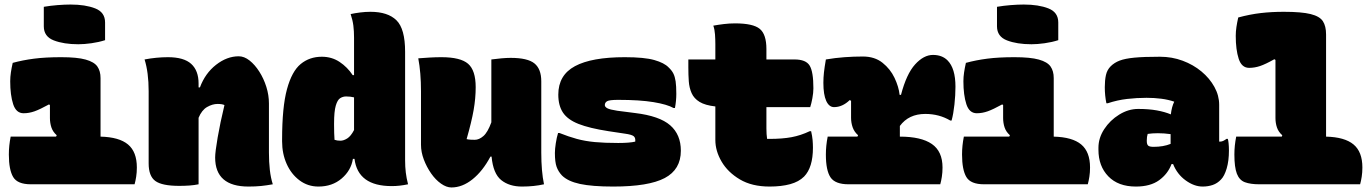

<svg xmlns="http://www.w3.org/2000/svg" viewBox="-20 -812 6040 846"><path d="M27 -210H227L230 -216Q213 -231 206.5 -250.5Q200 -270 200 -292V-349L196 -352Q156 -330 132 -321.5Q108 -313 84 -313Q51 -313 38 -353Q25 -393 25 -454Q25 -473 28 -493Q31 -513 36 -535Q80 -547 130 -553.5Q180 -560 250 -560Q320 -560 357.5 -549.5Q395 -539 409 -519Q423 -499 423 -468V-210Q505 -208 544 -175.5Q583 -143 583 -74Q583 -52 580 -33Q577 -14 573 0H116Q57 0 38 -32Q19 -64 19 -131Q19 -151 21 -170.5Q23 -190 27 -210ZM173 -782Q202 -787 233.5 -789.5Q265 -792 291 -792Q356 -792 399.5 -775Q443 -758 443 -713V-635Q415 -626 383 -621.5Q351 -617 325 -617Q261 -617 217 -634Q173 -651 173 -696Z M855 0Q836 4 814.5 5.5Q793 7 770 7Q694 7 664.5 -14.5Q635 -36 635 -92V-410Q635 -493 617 -550Q643 -555 669 -557.5Q695 -560 720 -560Q790 -560 822.5 -530.5Q855 -501 855 -444V-427H861Q884 -489 932 -526.5Q980 -564 1032 -564Q1056 -564 1079.5 -545.5Q1103 -527 1122.5 -496.5Q1142 -466 1153.5 -429.5Q1165 -393 1165 -356V-140Q1165 -98 1169 -63Q1173 -28 1182 0Q1155 5 1130.5 7.5Q1106 10 1075 10Q928 10 928 -118Q928 -142 939 -206Q950 -270 969 -349Q959 -354 939 -354Q916 -354 892.5 -340.5Q869 -327 855 -293Z M1398 -562Q1442 -562 1476.5 -539Q1511 -516 1534 -481H1540V-646Q1540 -675 1537 -699Q1534 -723 1525 -750Q1543 -754 1566.5 -757Q1590 -760 1612 -760Q1689 -760 1727 -722.5Q1765 -685 1765 -584V-106Q1765 -77 1768 -52Q1771 -27 1778 0Q1759 4 1741.5 6Q1724 8 1706 8Q1557 8 1542 -112H1535Q1527 -61 1485.5 -25.5Q1444 10 1383 10Q1336 10 1299.5 -17.5Q1263 -45 1243 -90Q1223 -135 1223 -189V-197Q1223 -340 1244.5 -419Q1266 -498 1305 -530Q1344 -562 1398 -562ZM1454 -196Q1465 -192 1480 -192Q1494 -192 1510 -202Q1526 -212 1540 -239V-383Q1524 -387 1505 -387Q1491 -387 1479 -379.5Q1467 -372 1459.5 -346.5Q1452 -321 1452 -268V-261Q1452 -242 1452.5 -226Q1453 -210 1454 -196Z M1925 -560Q2009 -560 2042.5 -531Q2076 -502 2076 -428Q2076 -379 2067 -327.5Q2058 -276 2036 -199Q2044 -197 2053.5 -196.5Q2063 -196 2072 -196Q2091 -196 2110 -212.5Q2129 -229 2145 -273V-550Q2166 -553 2189.5 -555Q2213 -557 2230 -557Q2305 -557 2335 -532.5Q2365 -508 2365 -454V-140Q2365 -57 2377 0Q2333 10 2280 10Q2224 10 2188.5 -18.5Q2153 -47 2146 -122H2141Q2107 -58 2062 -22Q2017 14 1969 14Q1947 14 1923 -3Q1899 -20 1879.5 -48Q1860 -76 1847.5 -109Q1835 -142 1835 -174V-410Q1835 -492 1823 -555Q1848 -557 1874 -558.5Q1900 -560 1925 -560Z M2704 -182Q2754 -182 2779 -188Q2781 -205 2772 -212Q2763 -219 2734 -223L2661 -234Q2577 -247 2529 -266Q2481 -285 2460.5 -316Q2440 -347 2440 -395Q2440 -481 2513.5 -520.5Q2587 -560 2733 -560Q2819 -560 2863 -547.5Q2907 -535 2926 -515Q2940 -502 2947 -488Q2954 -474 2957 -453.5Q2960 -433 2960 -398Q2960 -368 2954 -336H2948Q2920 -352 2859.5 -362Q2799 -372 2704 -372Q2665 -372 2655 -366Q2645 -360 2645 -349Q2645 -341 2656 -335Q2667 -329 2700 -324L2778 -314Q2886 -301 2933 -260Q2980 -219 2980 -148Q2980 -65 2909 -27.5Q2838 10 2682 10Q2589 10 2535.5 -1.5Q2482 -13 2456 -39Q2440 -56 2432.5 -77Q2425 -98 2425 -138Q2425 -155 2429 -181Q2433 -207 2439 -226H2445Q2485 -210 2521.5 -200Q2558 -190 2601 -186Q2644 -182 2704 -182Z M3013 -550H3132V-618Q3132 -638 3130.5 -660Q3129 -682 3123 -699Q3145 -703 3169.5 -706Q3194 -709 3219 -709Q3298 -709 3327.5 -685Q3357 -661 3357 -596V-550H3481Q3531 -550 3547.5 -523Q3564 -496 3564 -423Q3564 -403 3559.5 -379Q3555 -355 3550 -340H3357V-246Q3357 -220 3360 -200H3371Q3427 -200 3467.5 -207.5Q3508 -215 3548 -234H3554Q3559 -212 3560.5 -195Q3562 -178 3562 -161Q3562 -74 3523 -34Q3500 -11 3461.5 -0.5Q3423 10 3371 10Q3293 10 3240 -21.5Q3187 -53 3159.5 -100Q3132 -147 3132 -195V-343Q3087 -348 3062.5 -363Q3038 -378 3027.5 -401.5Q3017 -425 3015 -453.5Q3013 -482 3013 -515Z M3627 -210H3758L3761 -216Q3744 -231 3737 -251Q3730 -271 3730 -293V-368L3724 -371Q3692 -340 3655 -340Q3633 -340 3620.5 -367.5Q3608 -395 3608 -447Q3608 -470 3610.5 -492.5Q3613 -515 3619 -550Q3660 -557 3701 -560Q3742 -563 3782 -563Q3834 -563 3868.5 -535.5Q3903 -508 3921.5 -469Q3940 -430 3944 -394H3950Q3974 -486 4012 -528Q4050 -570 4091 -570Q4131 -570 4155 -546Q4190 -511 4190 -430Q4190 -393 4185.5 -351.5Q4181 -310 4173 -281H4167Q4118 -310 4057 -310Q3984 -310 3945 -257V-210Q4039 -210 4086 -177.5Q4133 -145 4133 -74Q4133 -52 4130 -33Q4127 -14 4123 0H3719Q3660 0 3639.5 -30.5Q3619 -61 3619 -131Q3619 -151 3621 -170.5Q3623 -190 3627 -210Z M4227 -210H4427L4430 -216Q4413 -231 4406.5 -250.5Q4400 -270 4400 -292V-349L4396 -352Q4356 -330 4332 -321.5Q4308 -313 4284 -313Q4251 -313 4238 -353Q4225 -393 4225 -454Q4225 -473 4228 -493Q4231 -513 4236 -535Q4280 -547 4330 -553.5Q4380 -560 4450 -560Q4520 -560 4557.5 -549.5Q4595 -539 4609 -519Q4623 -499 4623 -468V-210Q4705 -208 4744 -175.5Q4783 -143 4783 -74Q4783 -52 4780 -33Q4777 -14 4773 0H4316Q4257 0 4238 -32Q4219 -64 4219 -131Q4219 -151 4221 -170.5Q4223 -190 4227 -210ZM4373 -782Q4402 -787 4433.5 -789.5Q4465 -792 4491 -792Q4556 -792 4599.5 -775Q4643 -758 4643 -713V-635Q4615 -626 4583 -621.5Q4551 -617 4525 -617Q4461 -617 4417 -634Q4373 -651 4373 -696Z M5352 -350V-188H5356Q5364 -188 5371.5 -192Q5379 -196 5384 -200H5390Q5392 -195 5393.5 -180.5Q5395 -166 5395 -149Q5395 -103 5385 -69.5Q5375 -36 5360 -21Q5344 -4 5323.5 3Q5303 10 5279 10Q5242 10 5204.5 -17Q5167 -44 5149 -89H5142Q5126 -46 5087.5 -18Q5049 10 4985 10Q4907 10 4863.5 -35Q4820 -80 4820 -152V-161Q4820 -204 4845.5 -243Q4871 -282 4911.5 -307Q4952 -332 4995 -332Q5042 -332 5077.5 -325.5Q5113 -319 5139 -308Q5143 -342 5154 -364Q5128 -373 5097 -377Q5066 -381 5032 -381Q4989 -381 4946 -376Q4903 -371 4861 -357H4855Q4848 -391 4848 -428Q4848 -458 4853 -481Q4858 -504 4874 -520Q4890 -536 4913.5 -545Q4937 -554 4978.5 -558Q5020 -562 5091 -562Q5144 -562 5191 -544.5Q5238 -527 5274 -497Q5310 -467 5331 -429Q5352 -391 5352 -350ZM5033 -191Q5033 -176 5039 -170.5Q5045 -165 5063 -165Q5106 -165 5138 -178V-221Q5124 -223 5109.5 -224Q5095 -225 5082 -225Q5058 -225 5037 -222Q5033 -210 5033 -193Z M5427 -210H5628L5630 -216Q5613 -231 5606.5 -250.5Q5600 -270 5600 -292V-548L5595 -551Q5556 -529 5532 -521Q5508 -513 5484 -513Q5451 -513 5438 -553Q5425 -593 5425 -654Q5425 -673 5428 -693Q5431 -713 5436 -735Q5488 -749 5535.5 -754.5Q5583 -760 5637 -760Q5715 -760 5755 -750Q5795 -740 5809 -718.5Q5823 -697 5823 -660V-210Q5905 -208 5944 -175.5Q5983 -143 5983 -74Q5983 -52 5980 -33Q5977 -14 5973 0H5529Q5490 0 5465.5 -9Q5441 -18 5430 -46.5Q5419 -75 5419 -131Q5419 -151 5421 -170.5Q5423 -190 5427 -210Z"/></svg>

Font: Recursive Mn Csl St XBk
Style: Regular
Weight: 1000
Monospace: yes
Version: Version 1.079;hotconv 1.0.112;makeotfexe 2.5.65598; ttfautoh